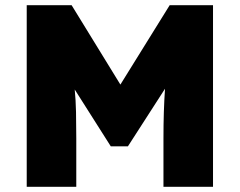

<svg xmlns="http://www.w3.org/2000/svg" viewBox="-20 -720 924 740"><path d="M83 0V-700H256L444 -394L634 -700H801V0H610V-187Q610 -241 611.5 -288Q613 -335 616 -378L473 -156H407L268 -375Q272 -334 273 -288Q274 -242 274 -187V0Z"/></svg>

Font: Lexend Deca ExtraBold
Style: Regular
Weight: 800
Designer: Bonnie Shaver-Troup, Thomas Jockin
Foundry: Lexend
Version: Version 1.008; ttfautohint (v1.8.4.7-5d5b)